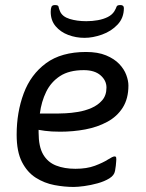

<svg xmlns="http://www.w3.org/2000/svg" viewBox="-20 -735 579 761"><path d="M321 -529Q368 -529 400.5 -515.5Q433 -502 452.5 -481.5Q472 -461 480.5 -438Q489 -415 489 -396Q489 -344 466.5 -308.5Q444 -273 405 -252Q366 -231 318 -222Q270 -213 219 -213Q183 -213 157.5 -216.5Q132 -220 116 -224L133 -259V-210Q133 -154 151 -123Q169 -92 202 -79Q235 -66 279 -66Q324 -66 356 -78Q388 -90 407.5 -102.5Q427 -115 434 -115Q437 -115 439 -113.5Q441 -112 441 -103Q441 -102 440.5 -95Q440 -88 439 -78Q438 -68 436 -58Q433 -40 413.5 -28Q394 -16 367 -8.5Q340 -1 314 2.5Q288 6 272 6Q235 6 195.5 -1.5Q156 -9 122 -30.5Q88 -52 67 -93Q46 -134 46 -201Q46 -290 74 -365Q102 -440 162.5 -484.5Q223 -529 321 -529ZM312 -457Q254 -457 218 -433.5Q182 -410 163 -371Q144 -332 138 -285H209Q218 -285 240 -286Q262 -287 289.5 -291.5Q317 -296 342.5 -307Q368 -318 385 -337.5Q402 -357 402 -388Q402 -416 378.5 -436.5Q355 -457 312 -457ZM457 -715Q471 -715 471 -703Q471 -664 446 -637.5Q421 -611 384.5 -598Q348 -585 315 -585Q281 -585 250.5 -596.5Q220 -608 200.5 -631Q181 -654 181 -688Q181 -701 184 -708Q187 -715 198 -715Q211 -715 212 -708.5Q213 -702 218 -690Q227 -669 256 -660Q285 -651 322 -651Q346 -651 368 -655Q390 -659 407 -667.5Q424 -676 433 -690Q440 -702 442 -708.5Q444 -715 457 -715Z"/></svg>

Font: Asap VF Beta
Style: Italic
Weight: 400
Italic angle: -6°
Designer: Pablo Cosgaya
Foundry: Pablo Cosgaya
Version: Version 1.007